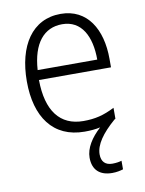

<svg xmlns="http://www.w3.org/2000/svg" viewBox="-85 -602 667 882"><g transform="rotate(-10 248.0 -161.5)"><path d="M324 125C324 80 358 32 419 -21C421 -22 423 -23 424 -24V-75C373 -49 333 -39 278 -39C169 -39 110 -116 109 -260H445V-300C445 -437 384 -542 259 -542C126 -542 53 -429 53 -263C53 -97 128 10 275 10C302 10 326 8 348 3C305 42 276 87 276 132C276 189 309 219 367 219C388 219 405 215 418 211V171C409 174 393 177 375 177C342 177 324 159 324 125ZM258 -494C348 -494 389 -415 389 -306H111C119 -430 173 -494 258 -494Z"/></g></svg>

Font: Noto Sans Ethiopic SemiCondensed Light
Style: Regular
Weight: 300
Width: 4
Designer: Monotype Design Team
Foundry: Monotype Imaging Inc.
Version: Version 2.102